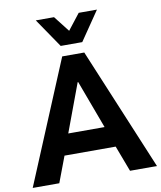

<svg xmlns="http://www.w3.org/2000/svg" viewBox="-102 -1010 912 1088"><g transform="rotate(-10 354.5 -466.0)"><path d="M-3 0 291 -705H418L712 0H557L483 -196L542 -149H165L224 -196L150 0ZM352 -546 236 -234 215 -269H492L471 -234L355 -546ZM293 -765 179 -932H284L355 -841L426 -932H531L417 -765Z"/></g></svg>

Font: Nunito Sans 10pt SemiCondensed ExtraBold
Style: Regular
Weight: 800
Width: 4
Designer: Vernon Adams
Foundry: Vernon Adams
Version: Version 3.101;gftools[0.9.27]